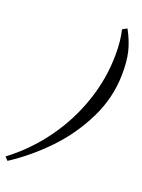

<svg xmlns="http://www.w3.org/2000/svg" viewBox="-313 -832 850 1152"><g transform="rotate(20 112.5 -256.5)"><path d="M357 -479Q355 -332 288 -195.5Q221 -59 116 50.5Q11 160 -112 240L-132 219Q-7 125 85.5 -2.5Q178 -130 229 -279.5Q280 -429 280 -585Q280 -670 264 -737L293 -753Q330 -685 344.5 -623.5Q359 -562 357 -479Z"/></g></svg>

Font: Ibarra Real Nova SemiBold
Style: Italic
Weight: 600
Italic angle: -22°
Designer: Jose Maria Ribagorda & Octavio Pardo
Foundry: Octavio Pardo
Version: Version 1.014